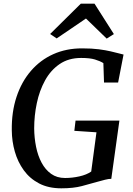

<svg xmlns="http://www.w3.org/2000/svg" viewBox="-20 -1014 720 1042"><path d="M312.5 8Q243 8 192.2 -18.5Q141.5 -45 109 -90Q76.5 -135 60.5 -191Q44.5 -247 44 -306Q42.5 -406.5 69.8 -488.5Q97 -570.5 148 -629.5Q199 -688.5 269.2 -720Q339.5 -751.5 425 -751.5Q479 -751.5 516.8 -746.5Q554.5 -741.5 581 -735.2Q607.5 -729 626.5 -724Q632.5 -722.5 638.2 -721Q644 -719.5 650.5 -718L621 -566H544.5L541 -671.5Q522.5 -683 495.2 -691.2Q468 -699.5 420.5 -699.5Q352 -699.5 303.5 -666.2Q255 -633 224.5 -577.5Q194 -522 179.8 -454.2Q165.5 -386.5 165.5 -317Q166 -265.5 175.8 -217.2Q185.5 -169 205.8 -131Q226 -93 257.5 -70.5Q289 -48 333 -48Q372 -48 411 -56.8Q450 -65.5 475 -83L503.5 -296L383.5 -304L390 -359.5H628L584 -43.5Q569.5 -43.5 550 -38.5Q530.5 -33.5 509 -27.5Q470.5 -16.5 424.5 -4.2Q378.5 8 312.5 8ZM252 -829.5 418.5 -994H493L598 -829L559 -804.5Q531 -831.5 502.8 -859Q474.5 -886.5 446.5 -913.5Q407 -886.5 367.2 -859.5Q327.5 -832.5 287.5 -805.5Z"/></svg>

Font: Merriweather 24pt Medium
Style: Italic
Weight: 500
Italic angle: -7.8°
Version: Version 2.101